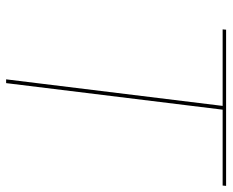

<svg xmlns="http://www.w3.org/2000/svg" viewBox="-84 -656 740 611"><g transform="rotate(90 285.5 -350.0)"><path d="M571 -700 570 -689H328.5L244 0H232L316.5 -689H73L74 -700Z"/></g></svg>

Font: Lato Hairline
Style: Italic
Weight: 250
Italic angle: -7°
Designer: Lukasz Dziedzic
Foundry: Lukasz Dziedzic
Version: Version 1.104; Western+Polish opensource